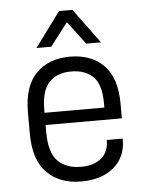

<svg xmlns="http://www.w3.org/2000/svg" viewBox="-52 -748 606 796"><g transform="rotate(-5 251.5 -350.0)"><path d="M127 -240.2V-210Q127 -125 162.1 -89.8Q197.3 -54.7 258.8 -54.7Q312.5 -54.7 343.8 -81.1Q374 -107.4 374 -153.3V-156.2H440.4V-151.4Q440.4 -80.1 390.6 -37.1Q339.8 5.9 253.9 5.9Q165 5.9 112.3 -46.9Q58.6 -100.6 58.6 -211.9V-299.8Q58.6 -408.2 112.3 -461.9Q164.1 -513.7 252 -513.7Q339.8 -513.7 391.6 -461.9Q444.3 -409.2 444.3 -299.8V-240.2ZM161.1 -418.9Q127 -384.8 127 -301.8V-291H376V-308.6Q376 -387.7 342.8 -419.9Q308.6 -452.1 252 -452.1Q194.3 -452.1 161.1 -418.9ZM223.6 -706.1H279.3L385.7 -561.5H324.2L252 -657.2L178.7 -561.5H117.2Z"/></g></svg>

Font: Altinn-DIN
Style: Regular
Weight: 400
Designer: Charles Nix
Foundry: Altinn
Version: Version 2.00